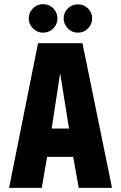

<svg xmlns="http://www.w3.org/2000/svg" viewBox="-20 -909 585 929"><path d="M188 -889Q160 -889 139.5 -868.5Q119 -848 119 -820Q119 -792 139.5 -771.5Q160 -751 188 -751Q218 -751 238 -771.5Q258 -792 258 -820Q258 -848 238 -868.5Q218 -889 188 -889ZM357 -888Q328 -888 308 -868Q288 -848 288 -820Q288 -792 308 -771.5Q328 -751 357 -751Q386 -751 406 -771.5Q426 -792 426 -820Q426 -848 406 -868Q386 -888 357 -888ZM522 0 379 -700H164L24 0H182L208 -150H334L361 0ZM230 -287 271 -555 314 -287Z"/></svg>

Font: Advent Pro ExtraBold
Style: Regular
Weight: 800
Designer: VivaRado, Andreas Kalpakidis
Foundry: VivaRado, Andreas Kalpakidis
Version: Version 3.000